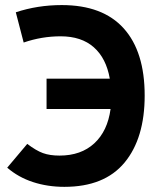

<svg xmlns="http://www.w3.org/2000/svg" viewBox="-20 -723 626 753"><path d="M232.4 9.8Q166.5 9.8 109.1 -9Q51.8 -27.8 8.3 -65.4L86.9 -158.7Q121.6 -132.3 148.4 -122.6Q175.3 -112.8 213.4 -112.8Q297.9 -112.8 349.9 -160.9Q401.9 -209 413.6 -295.4H162.6V-414.6H410.6Q396.5 -494.6 347.9 -537.6Q299.3 -580.6 217.8 -580.6Q143.6 -580.6 72.8 -556.2L42 -674.8Q127.4 -703.1 222.2 -703.1Q382.8 -703.1 465.1 -611.8Q547.4 -520.5 547.4 -348.1Q547.4 -180.7 468.5 -85.4Q389.6 9.8 232.4 9.8Z"/></svg>

Font: Cascadia Code NF
Style: Bold
Weight: 700
Monospace: yes
Designer: Aaron Bell
Foundry: Saja Typeworks
Version: Version 2404.023; ttfautohint (v1.8.4)